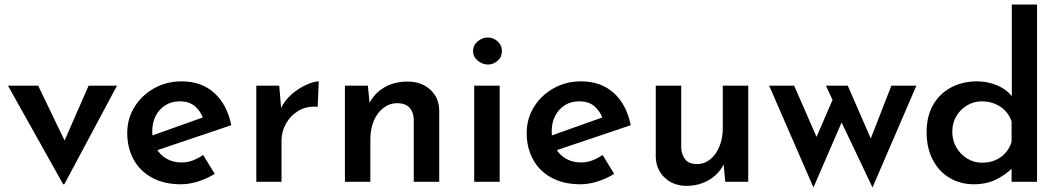

<svg xmlns="http://www.w3.org/2000/svg" viewBox="-20 -800 4661 845"><path d="M258 11 15 -423H148L301 -105L232 -108L370 -423H495L263 11Z M777 11Q702 11 649 -18Q596 -47 568 -98Q540 -149 540 -215Q540 -278 572 -329.5Q604 -381 658.5 -411.5Q713 -442 779 -442Q866 -442 922.5 -391.5Q979 -341 998 -249L657 -134L631 -197L898 -292L874 -279Q864 -309 839 -331.5Q814 -354 770 -354Q735 -354 708 -337Q681 -320 665.5 -290.5Q650 -261 650 -221Q650 -179 667 -148.5Q684 -118 713 -101.5Q742 -85 779 -85Q805 -85 828.5 -94Q852 -103 874 -118L925 -35Q892 -14 852.5 -1.5Q813 11 777 11Z M1209 -423 1219 -303 1215 -320Q1232 -358 1263.5 -385Q1295 -412 1328.5 -427Q1362 -442 1383 -442L1378 -330Q1330 -334 1294.5 -313Q1259 -292 1239 -256.5Q1219 -221 1219 -182V0H1108V-423Z M1599 -423 1608 -332 1605 -344Q1626 -388 1670 -414.5Q1714 -441 1774 -441Q1834 -441 1873 -406Q1912 -371 1913 -314V0H1801V-274Q1800 -306 1783 -325.5Q1766 -345 1729 -346Q1695 -346 1668 -325.5Q1641 -305 1625.5 -269.5Q1610 -234 1610 -188V0H1498V-423Z M2067 -423H2179V0H2067ZM2062 -575Q2062 -601 2082.5 -618Q2103 -635 2127 -635Q2151 -635 2170 -618Q2189 -601 2189 -575Q2189 -549 2170 -532.5Q2151 -516 2127 -516Q2103 -516 2082.5 -533Q2062 -550 2062 -575Z M2535 11Q2460 11 2407 -18Q2354 -47 2326 -98Q2298 -149 2298 -215Q2298 -278 2330 -329.5Q2362 -381 2416.5 -411.5Q2471 -442 2537 -442Q2624 -442 2680.5 -391.5Q2737 -341 2756 -249L2415 -134L2389 -197L2656 -292L2632 -279Q2622 -309 2597 -331.5Q2572 -354 2528 -354Q2493 -354 2466 -337Q2439 -320 2423.5 -290.5Q2408 -261 2408 -221Q2408 -179 2425 -148.5Q2442 -118 2471 -101.5Q2500 -85 2537 -85Q2563 -85 2586.5 -94Q2610 -103 2632 -118L2683 -35Q2650 -14 2610.5 -1.5Q2571 11 2535 11Z M3002 18Q2944 18 2906 -17.5Q2868 -53 2866 -109V-423H2978V-149Q2980 -118 2996 -98Q3012 -78 3047 -78Q3080 -78 3105.5 -98.5Q3131 -119 3146 -155Q3161 -191 3161 -236V-423H3273V0H3172L3163 -93L3166 -79Q3153 -51 3129 -29Q3105 -7 3072.5 5.5Q3040 18 3002 18Z M3711 -423 3823 -166 3802 -164 3903 -423H4013L3820 25L3684 -261L3560 25L3365 -423H3475L3594 -151L3556 -157L3644 -360L3615 -423Z M4266 11Q4207 11 4159.5 -17Q4112 -45 4085 -97Q4058 -149 4058 -218Q4058 -289 4087 -339Q4116 -389 4166.5 -415.5Q4217 -442 4280 -442Q4326 -442 4368 -424.5Q4410 -407 4435 -374L4433 -336V-780H4544V0H4432V-96L4443 -68Q4411 -34 4367 -11.5Q4323 11 4266 11ZM4301 -84Q4335 -84 4360.5 -95Q4386 -106 4404.5 -126.5Q4423 -147 4432 -175V-265Q4424 -291 4405.5 -311Q4387 -331 4360 -342.5Q4333 -354 4301 -354Q4266 -354 4236.5 -336.5Q4207 -319 4189 -289Q4171 -259 4171 -220Q4171 -182 4189 -151Q4207 -120 4237 -102Q4267 -84 4301 -84Z"/></svg>

Font: Josefin Sans Thin SemiBold
Style: Regular
Weight: 600
Version: Version 2.000